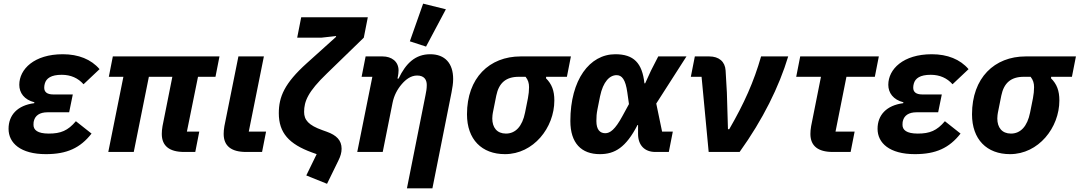

<svg xmlns="http://www.w3.org/2000/svg" viewBox="-20 -835 5932 1055"><path d="M397 -169C353 -117 314 -101 248 -101C186 -101 164 -121 164 -149C164 -161 165 -166 166 -170C173 -200 198 -218 241 -218H360L380 -316H273C238 -316 223 -330 223 -353C223 -361 224 -367 226 -375C234 -405 261 -424 319 -424C369 -424 409 -406 439 -372L527 -455C481 -509 411 -537 325 -537C168 -537 86 -455 86 -369C86 -325 113 -287 169 -273L168 -268C76 -256 27 -203 27 -127C27 -49 93 12 232 12C348 12 421 -22 483 -101Z M1053 0 1075 -112H1007L1068 -413H1164L1186 -525H600L578 -413H658L575 0H715L798 -413H927L873 -142C870 -127 869 -109 869 -99C869 -33 911 0 992 0Z M1442 -112H1347L1430 -525H1290L1213 -142C1210 -127 1209 -109 1209 -99C1209 -33 1251 0 1332 0H1420Z M1613 -628H1746L1827 -637L1826 -632L1665 -487C1543 -377 1512 -303 1512 -213C1512 -105 1568 -43 1695 3L1720 12L1663 129L1777 175L1839 48C1851 24 1857 4 1857 -18C1857 -64 1829 -92 1776 -111L1751 -120C1675 -147 1651 -176 1651 -220C1651 -278 1672 -331 1776 -431L1979 -628L2001 -740H1635Z M2430 -784 2305 -815 2232 -608 2321 -579ZM2083 0 2137 -270C2145 -310 2163 -344 2187 -372C2210 -399 2238 -420 2272 -420C2310 -420 2325 -398 2325 -368C2325 -348 2322 -331 2318 -312L2216 200H2356L2461 -327C2466 -354 2470 -376 2470 -401C2470 -487 2425 -537 2344 -537C2262 -537 2210 -487 2170 -403H2164L2167 -418C2168 -423 2170 -437 2170 -448C2170 -497 2132 -525 2082 -525H1989L1967 -413H2026L1943 0Z M3095 -413 3117 -525H2841C2669 -525 2546 -407 2546 -207C2546 -69 2627 12 2755 12C2911 12 3026 -133 3026 -283C3026 -337 3012 -373 2980 -405L2981 -413ZM2868 -413C2882 -395 2887 -378 2887 -356C2887 -336 2885 -318 2881 -296L2865 -216C2850 -141 2813 -101 2760 -101C2711 -101 2685 -134 2685 -184C2685 -197 2687 -209 2688 -215L2707 -310C2721 -378 2759 -413 2830 -413Z M3677 -112H3618L3586 -266L3752 -525H3597L3557 -447L3525 -377H3521C3509 -489 3462 -537 3361 -537C3220 -537 3114 -397 3114 -170C3114 -48 3175 12 3276 12C3358 12 3419 -24 3483 -148H3486V-99C3486 -36 3523 0 3581 0H3655ZM3306 -103C3277 -103 3257 -122 3257 -170C3257 -194 3258 -209 3263 -235L3277 -305C3294 -388 3331 -422 3368 -422C3397 -422 3417 -399 3427 -327L3436 -263L3400 -197C3360 -123 3332 -103 3306 -103Z M4044 0C4172 -178 4261 -359 4311 -525H4162C4122 -385 4069 -267 3987 -125H3980L3974 -327L3967 -448C3964 -496 3931 -525 3877 -525H3798L3776 -413H3835L3874 0Z M4654 0 4676 -112H4571L4631 -413H4787L4809 -525H4377L4355 -413H4491L4437 -142C4434 -127 4433 -109 4433 -99C4433 -33 4475 0 4556 0Z M5172 -169C5128 -117 5089 -101 5023 -101C4961 -101 4939 -121 4939 -149C4939 -161 4940 -166 4941 -170C4948 -200 4973 -218 5016 -218H5135L5155 -316H5048C5013 -316 4998 -330 4998 -353C4998 -361 4999 -367 5001 -375C5009 -405 5036 -424 5094 -424C5144 -424 5184 -406 5214 -372L5302 -455C5256 -509 5186 -537 5100 -537C4943 -537 4861 -455 4861 -369C4861 -325 4888 -287 4944 -273L4943 -268C4851 -256 4802 -203 4802 -127C4802 -49 4868 12 5007 12C5123 12 5196 -22 5258 -101Z M5870 -413 5892 -525H5616C5444 -525 5321 -407 5321 -207C5321 -69 5402 12 5530 12C5686 12 5801 -133 5801 -283C5801 -337 5787 -373 5755 -405L5756 -413ZM5643 -413C5657 -395 5662 -378 5662 -356C5662 -336 5660 -318 5656 -296L5640 -216C5625 -141 5588 -101 5535 -101C5486 -101 5460 -134 5460 -184C5460 -197 5462 -209 5463 -215L5482 -310C5496 -378 5534 -413 5605 -413Z"/></svg>

Font: LVC Sans
Style: Bold Italic
Weight: 700
Italic angle: -11.31°
Designer: Mike Abbink, Paul van der Laan, Pieter van Rosmalen
Foundry: Bold Monday
Version: Version 3.0